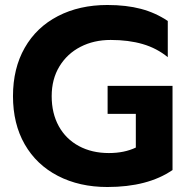

<svg xmlns="http://www.w3.org/2000/svg" viewBox="-20 -734 744 769"><path d="M32 -349Q32 -460 79 -542.5Q126 -625 212 -669.5Q298 -714 410 -714Q486 -714 544.5 -698.5Q603 -683 652 -650V-505Q608 -541 551.5 -557.5Q495 -574 423 -574Q356 -574 302.5 -546.5Q249 -519 218 -468Q187 -417 187 -349Q187 -280 215.5 -228.5Q244 -177 296 -149Q348 -121 416 -121Q478 -121 524 -143V-278H411V-390H671V-53Q572 15 410 15Q298 15 212 -29.5Q126 -74 79 -156Q32 -238 32 -349Z"/></svg>

Font: Prompt SemiBold
Style: Regular
Weight: 600
Designer: Katatrad Team
Foundry: CadsonDemak
Version: Version 1.000